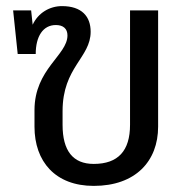

<svg xmlns="http://www.w3.org/2000/svg" viewBox="-20 -598 631 629"><path d="M23 -564 38 -421H97C97 -479 121 -516 163 -516C187 -516 201 -504 201 -482C201 -417 93 -372 93 -237V-183C93 -69 161 11 287 11C424 11 498 -70 498 -183V-564H406V-189C406 -104 367 -61 287 -61C219 -61 185 -104 185 -189V-234C185 -378 277 -409 277 -494C277 -544 248 -578 183 -578C143 -578 105 -556 87 -517L82 -564Z"/></svg>

Font: FiraGO Unicode
Style: Regular
Weight: 400
Designer: bBox Type
Foundry: bBox Type GmbH
Version: Version 1.001;PS 001.001;hotconv 1.0.88;makeotf.lib2.5.64775